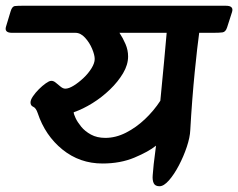

<svg xmlns="http://www.w3.org/2000/svg" viewBox="-76 -626 828 667"><path d="M-55 -534 -39 -587Q-34 -604 -24 -605Q-14 -606 0 -606H709Q737 -606 730 -584L713 -531Q708 -515 697 -513.5Q686 -512 664 -512H616Q613 -491 609 -456Q605 -421 600.5 -376Q596 -331 592 -279.5Q588 -228 585 -174Q584 -149 573 -116Q562 -83 545.5 -51.5Q529 -20 511 0.5Q493 21 478 21Q463 21 458 10.5Q453 0 454.5 -17.5Q456 -35 458 -56L466 -120Q440 -99 391 -78.5Q342 -58 280 -58Q201 -58 141 -106.5Q81 -155 55 -233Q49 -251 39.5 -255Q30 -259 30 -270Q30 -279 38.5 -291.5Q47 -304 59 -316Q71 -328 83 -336.5Q95 -345 101 -345Q109 -346 117.5 -339Q126 -332 134.5 -325Q143 -318 151 -318Q163 -318 180 -328.5Q197 -339 214 -355Q231 -371 242 -389Q253 -407 253 -421Q253 -435 244 -456.5Q235 -478 219.5 -495Q204 -512 186 -512H-34Q-62 -512 -55 -534ZM180 -236Q180 -230 186.5 -216Q193 -202 206 -186Q219 -170 240 -158.5Q261 -147 290 -147Q326 -147 361.5 -165Q397 -183 428 -212.5Q459 -242 481 -276Q488 -347 494 -412Q500 -477 503 -512H339Q351 -494 360 -473Q369 -452 369 -430Q369 -401 351.5 -371.5Q334 -342 306 -315Q278 -288 245 -267.5Q212 -247 180 -236Z"/></svg>

Font: Alkatra
Style: Regular
Weight: 400
Designer: Suman Bhandary
Version: Version 1.100;gftools[0.9.22]